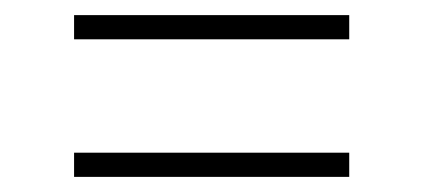

<svg xmlns="http://www.w3.org/2000/svg" viewBox="-20 -507 560 254"><path d="M78 -455V-487H442V-455ZM78 -273V-305H442V-273Z"/></svg>

Font: Encode Sans Semi Condensed Thin
Style: Regular
Weight: 250
Width: 4
Designer: Multiple Designers
Foundry: Impallari Type
Version: Version 2.000